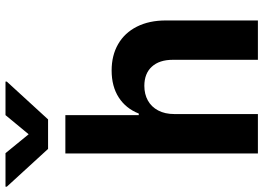

<svg xmlns="http://www.w3.org/2000/svg" viewBox="-216 -816 967 705"><g transform="rotate(-90 267.5 -463.5)"><path d="M201.2 0H56.6V-707H197.3V-437.5H203.1Q221.7 -484.9 262.2 -511Q302.7 -537.1 361.3 -537.1Q416.5 -537.1 458 -513.2Q499.5 -489.3 522.2 -444.3Q544.9 -399.4 544.9 -337.9V0H400.4V-312.5Q400.4 -361.8 375.2 -389.4Q350.1 -417 304.7 -417Q274.4 -417 251 -404.1Q227.5 -391.1 214.4 -366.2Q201.2 -341.3 201.2 -306.6ZM127 -841.8 197.3 -926.8H320.3V-921.9L181.6 -770.5H73.2L-65.4 -921.9V-926.8H57.6Z"/></g></svg>

Font: Pretendard Std
Style: Bold
Weight: 700
Designer: Base glyphs from Inter by Rasmus Andersson; Hangeul glyphs from Noto Sans CJK(Source Han Sans) by Jang Soo-young and Kan
Foundry: Kil Hyung-jin
Version: Version 1.309